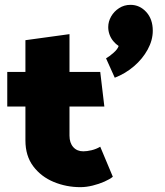

<svg xmlns="http://www.w3.org/2000/svg" viewBox="-20 -762 681 793"><path d="M519 -742Q493 -742 472 -728.5Q451 -715 439 -694Q427 -673 427 -650Q427 -634 432.5 -619Q438 -604 448 -592Q458 -580 470 -572Q466 -559 449 -544Q432 -529 418 -521L454 -441Q498 -458 533.5 -488.5Q569 -519 590 -557.5Q611 -596 611 -635Q611 -683 584 -712.5Q557 -742 519 -742ZM394 -465H267V-621L85 -596V-465H10V-322H85V-182Q85 -118 117.5 -75Q150 -32 202 -10.5Q254 11 312 11Q336 11 362.5 4.5Q389 -2 411.5 -12Q434 -22 446 -32L394 -156Q377 -146 358 -141.5Q339 -137 324 -137Q298 -137 282.5 -154.5Q267 -172 267 -202V-322H411Z"/></svg>

Font: Catamaran Black
Style: Regular
Weight: 900
Designer: Pria Ravichandran
Version: Version 2.000